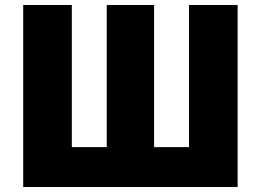

<svg xmlns="http://www.w3.org/2000/svg" viewBox="-20 -750 1046 770"><path d="M933 0H73V-730H268V-160H408V-730H598V-160H738V-730H933Z"/></svg>

Font: Mplus 1p Black
Style: Regular
Weight: 900
Version: Version 1.061